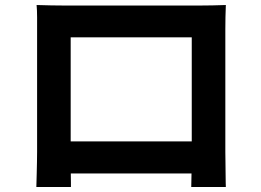

<svg xmlns="http://www.w3.org/2000/svg" viewBox="-20 -729 1040 766"><path d="M126 -709Q157 -708 184.5 -707.5Q212 -707 232 -707Q248 -707 281.5 -707Q315 -707 360 -707Q405 -707 456 -707Q507 -707 558.5 -707Q610 -707 655 -707Q700 -707 733.5 -707Q767 -707 782 -707Q801 -707 827.5 -707.5Q854 -708 881 -709Q880 -686 879.5 -660.5Q879 -635 879 -612Q879 -598 879 -568.5Q879 -539 879 -498.5Q879 -458 879 -412.5Q879 -367 879 -321Q879 -275 879 -234.5Q879 -194 879 -164.5Q879 -135 879 -122Q879 -107 879.5 -84.5Q880 -62 880 -39.5Q880 -17 880.5 -0.5Q881 16 881 17H743Q743 15 743.5 -7.5Q744 -30 744.5 -61Q745 -92 745 -119Q745 -132 745 -163Q745 -194 745 -236Q745 -278 745 -325Q745 -372 745 -417Q745 -462 745 -499Q745 -536 745 -558Q745 -580 745 -580H262Q262 -580 262 -558Q262 -536 262 -499.5Q262 -463 262 -417.5Q262 -372 262 -325.5Q262 -279 262 -236.5Q262 -194 262 -163Q262 -132 262 -119Q262 -101 262 -78.5Q262 -56 262.5 -35Q263 -14 263 0.5Q263 15 263 17H125Q125 15 125.5 0Q126 -15 126.5 -37Q127 -59 127.5 -82Q128 -105 128 -123Q128 -136 128 -165.5Q128 -195 128 -236Q128 -277 128 -322.5Q128 -368 128 -414Q128 -460 128 -500.5Q128 -541 128 -570Q128 -599 128 -612Q128 -633 128 -660.5Q128 -688 126 -709ZM795 -165V-37H194V-165Z"/></svg>

Font: Farlight84_Sys_V01
Style: Bold
Weight: 700
Designer: Monotype Design Team, Nadine Chahine and Nizar Qandah
Foundry: Monotype Imaging Inc.
Version: Version 2.004;October 31, 2024;FontCreator 14.0.0.2814 64-bi